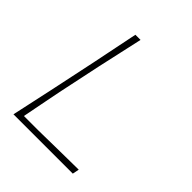

<svg xmlns="http://www.w3.org/2000/svg" viewBox="-197 -837 961 961"><g transform="rotate(45 283.0 -356.5)"><path d="M56 0Q69.5 -62.5 81.5 -117.5Q93.5 -172.5 107.5 -238L157 -472.5Q170.5 -538.5 182.2 -596.2Q194 -654 206 -713H242.5Q229 -652.5 216.5 -596Q204 -539.5 189 -472L140.5 -242.5Q129 -183.5 119 -133.5Q109 -83.5 99 -31H205Q266.5 -32 313.5 -32.8Q360.5 -33.5 400.8 -34Q441 -34.5 483 -35L476 0Z"/></g></svg>

Font: Commissioner Loud Thin
Style: Italic
Weight: 100
Italic angle: -12°
Designer: Kostas Bartsokas
Foundry: Kostas Bartsokas
Version: Version 1.000; ttfautohint (v1.8.3)